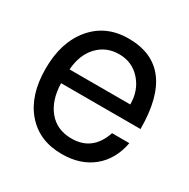

<svg xmlns="http://www.w3.org/2000/svg" viewBox="-132 -662 797 808"><g transform="rotate(30 266.5 -258.0)"><path d="M503 -234H117Q119 -152 159.5 -103Q200 -54 271 -54Q373 -54 408 -159H492Q476 -73 417 -25Q358 23 268 23Q158 23 94 -51.5Q30 -126 30 -255Q30 -384 95.5 -461.5Q161 -539 270 -539Q503 -539 503 -234ZM119 -302H414Q414 -370 373 -416Q332 -462 269 -462Q206 -462 165 -418.5Q124 -375 119 -302Z"/></g></svg>

Font: ColatingCofangSans
Style: Regular
Weight: 400
Foundry: GNU
Version: Version 412.227;June 27, 2022;FontCreator 11.0.0.2412 32-bit